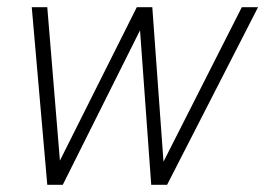

<svg xmlns="http://www.w3.org/2000/svg" viewBox="-20 -512 735 532"><path d="M111 0 68 -492H111L146 -67L359 -492H402L433 -64L650 -492H695L443 0H399L368 -428L154 0Z"/></svg>

Font: Red Hat Display
Style: Italic
Weight: 300
Italic angle: -12°
Designer: Pentagram, MCKL
Foundry: Pentagram, MCKL
Version: Version 1.023